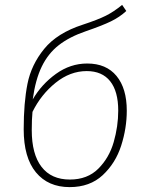

<svg xmlns="http://www.w3.org/2000/svg" viewBox="-20 -756 600 786"><path d="M499 -303Q499 -231 476 -159.5Q453 -88 400.5 -39Q348 10 265 10Q177 10 127 -50.5Q77 -111 77 -227Q77 -335 92.5 -413Q108 -491 161 -556Q214 -621 319 -655Q380 -675 413 -691.5Q446 -708 480 -736L497 -711Q470 -686 434 -668.5Q398 -651 331 -628Q264 -605 220.5 -571Q177 -537 151 -483.5Q125 -430 114 -349Q150 -411 209 -453.5Q268 -496 337 -496Q415 -496 457 -445Q499 -394 499 -303ZM464 -303Q464 -382 431 -423.5Q398 -465 335 -465Q267 -465 207.5 -417Q148 -369 113 -298Q110 -268 110 -223Q110 -125 150 -73Q190 -21 266 -21Q338 -21 382.5 -65.5Q427 -110 445.5 -174.5Q464 -239 464 -303Z"/></svg>

Font: FiraGO UltraLight
Style: Italic
Weight: 200
Italic angle: -8°
Designer: bBox Type GmbH
Foundry: bBox Type GmbH
Version: Version 1.001